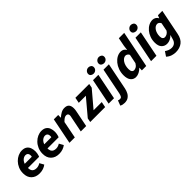

<svg xmlns="http://www.w3.org/2000/svg" viewBox="214 -1981 3448 3448"><g transform="rotate(-45 1938.0 -257.0)"><path d="M241.6 12Q144.7 12 86.9 -44.5Q29.1 -100.9 29.1 -200.5Q29.1 -269.5 53.4 -325.8Q77.8 -382 117.7 -423Q157.6 -464 206.5 -486Q255.4 -508 304.5 -508Q364.2 -508 399.8 -482.9Q435.4 -457.8 451.2 -415.7Q467 -373.6 467 -322Q467 -298.3 462.8 -275.7Q458.7 -253.2 453.4 -235Q448 -216.9 443.6 -207.3H130.6L141.3 -300.7H350.6Q353 -308.4 353.8 -314.6Q354.6 -320.8 354.6 -329.1Q354.6 -349.2 348.5 -365.8Q342.4 -382.4 327.7 -392.3Q313 -402.3 288 -402.3Q269.4 -402.3 247 -392.1Q224.6 -381.9 204.7 -359.8Q184.7 -337.6 171.9 -301.9Q159 -266.2 159 -215.1Q159 -167.5 173.5 -141.2Q188 -114.9 213.1 -104.5Q238.2 -94.2 270.3 -94.2Q294.8 -94.2 320.6 -102.8Q346.3 -111.5 364.5 -124.8L410.3 -43.1Q379.8 -18.6 336.5 -3.3Q293.3 12 241.6 12Z M737.6 12Q640.7 12 582.9 -44.5Q525.1 -100.9 525.1 -200.5Q525.1 -269.5 549.4 -325.8Q573.8 -382 613.7 -423Q653.6 -464 702.5 -486Q751.4 -508 800.5 -508Q860.2 -508 895.8 -482.9Q931.4 -457.8 947.2 -415.7Q963 -373.6 963 -322Q963 -298.3 958.8 -275.7Q954.7 -253.2 949.4 -235Q944 -216.9 939.6 -207.3H626.6L637.3 -300.7H846.6Q849 -308.4 849.8 -314.6Q850.6 -320.8 850.6 -329.1Q850.6 -349.2 844.5 -365.8Q838.4 -382.4 823.7 -392.3Q809 -402.3 784 -402.3Q765.4 -402.3 743 -392.1Q720.6 -381.9 700.7 -359.8Q680.7 -337.6 667.9 -301.9Q655 -266.2 655 -215.1Q655 -167.5 669.5 -141.2Q684 -114.9 709.1 -104.5Q734.2 -94.2 766.3 -94.2Q790.8 -94.2 816.6 -102.8Q842.3 -111.5 860.5 -124.8L906.3 -43.1Q875.8 -18.6 832.5 -3.3Q789.3 12 737.6 12Z M1006.3 0 1105.6 -496.1H1217L1214.9 -429.7H1218.9Q1255.1 -461.2 1296.1 -484.7Q1337.1 -508.1 1384.3 -508.1Q1446.3 -508.1 1473.9 -475.6Q1501.6 -443.1 1501.6 -380.6Q1501.6 -364.2 1499.7 -346.4Q1497.7 -328.5 1493.6 -310L1431.6 0H1294.8L1353.5 -292.8Q1356.9 -308.4 1359.2 -319.3Q1361.5 -330.3 1361.5 -340.3Q1361.5 -365.9 1348.7 -378.7Q1336 -391.5 1311.1 -391.5Q1287.9 -391.5 1263.5 -376Q1239.1 -360.4 1206.9 -326.7L1143.1 0Z M1534 0 1549.2 -77.3 1812.4 -389.4H1632.6L1653.4 -496.1H2004.4L1989.2 -417.2L1726 -106.7H1933.9L1913.1 0Z M2001.2 0 2100.7 -496H2237.4L2138.3 0ZM2191.7 -570.3Q2164.1 -570.3 2140.8 -587Q2117.6 -603.6 2117.6 -636.2Q2117.6 -669.1 2142.7 -693.3Q2167.8 -717.4 2203 -717.4Q2231.5 -717.4 2254.3 -700.4Q2277.2 -683.3 2277.2 -651.2Q2277.2 -616.2 2252.6 -593.3Q2228 -570.3 2191.7 -570.3Z M2216.7 195.9Q2192 195.9 2168.5 190.9Q2145 185.8 2124.2 173.7L2160.5 77.5Q2171.5 82 2182.2 84.7Q2192.9 87.5 2205.4 87.5Q2230.7 87.5 2243.5 69Q2256.3 50.6 2265.8 10.2L2367.3 -496H2504L2401.3 16Q2390.8 65.8 2368.8 106.6Q2346.8 147.4 2309.6 171.7Q2272.4 195.9 2216.7 195.9ZM2456.7 -570.3Q2429.1 -570.3 2405.8 -587Q2382.6 -603.6 2382.6 -636.2Q2382.6 -669.1 2407.7 -693.3Q2432.8 -717.4 2468 -717.4Q2496.5 -717.4 2519.3 -700.4Q2542.2 -683.3 2542.2 -651.2Q2542.2 -616.2 2517.6 -593.3Q2493 -570.3 2456.7 -570.3Z M2690.2 12Q2624.7 12 2587.4 -35.3Q2550.2 -82.6 2550.2 -169.9Q2550.2 -240.5 2572.1 -302.2Q2594 -363.8 2631.5 -410.1Q2669 -456.3 2716.3 -482.2Q2763.6 -508.1 2815.1 -508.1Q2849.2 -508.1 2875.8 -491.9Q2902.3 -475.7 2916.4 -447.9H2918.7L2930.5 -542.3L2961.3 -700.6H3098.1L2957 0H2845.7L2847.8 -64.8H2845.4Q2811.7 -29.9 2770.3 -9Q2728.8 12 2690.2 12ZM2749.8 -99.7Q2775.1 -99.7 2802.9 -115.4Q2830.6 -131.1 2855.8 -173.1L2891.3 -348.9Q2879 -374.2 2860.7 -385.3Q2842.5 -396.4 2824.6 -396.4Q2798.6 -396.4 2774.8 -380.4Q2751 -364.4 2732.2 -336.3Q2713.4 -308.2 2702.6 -270.1Q2691.9 -231.9 2691.9 -187.4Q2691.9 -141.9 2707.6 -120.8Q2723.4 -99.7 2749.8 -99.7Z M3079.2 0 3178.7 -496H3315.4L3216.3 0ZM3269.7 -570.3Q3242.1 -570.3 3218.8 -587Q3195.6 -603.6 3195.6 -636.2Q3195.6 -669.1 3220.7 -693.3Q3245.8 -717.4 3281 -717.4Q3309.5 -717.4 3332.3 -700.4Q3355.2 -683.3 3355.2 -651.2Q3355.2 -616.2 3330.6 -593.3Q3306 -570.3 3269.7 -570.3Z M3507.4 202.6Q3464 202.6 3416.1 187.2Q3368.1 171.7 3326.2 133.5L3383.8 48Q3412 68.3 3444.3 81.3Q3476.6 94.2 3511.4 94.2Q3557.6 94.2 3588.8 69.6Q3619.9 45.1 3632.4 0.2L3657.9 -87.6Q3625.2 -53.2 3586.1 -34.4Q3547 -15.6 3505.8 -15.6Q3443.2 -15.6 3402.1 -58.8Q3361.1 -102 3361.1 -189.2Q3361.1 -256.2 3382.3 -313.9Q3403.5 -371.6 3440 -415.3Q3476.5 -459 3522.8 -483.5Q3569.1 -508 3620.2 -508Q3654 -508 3682.9 -490.7Q3711.8 -473.3 3726.2 -443H3728.6L3750.2 -496H3861.2L3763.5 -8.1Q3742.4 99.5 3676.2 151Q3610 202.6 3507.4 202.6ZM3558.8 -127.6Q3583.3 -127.6 3612.1 -141.4Q3641 -155.3 3663.9 -191.5L3694.8 -348.8Q3682.2 -374.1 3664.9 -385.3Q3647.5 -396.5 3629.6 -396.5Q3604 -396.5 3581.3 -382.1Q3558.6 -367.7 3541 -341.9Q3523.4 -316.1 3513.1 -281.6Q3502.9 -247.2 3502.9 -206.5Q3502.9 -166.5 3518.5 -147Q3534 -127.6 3558.8 -127.6Z"/></g></svg>

Font: Source Sans 3 VF
Style: Italic
Weight: 200
Italic angle: -11°
Designer: Paul D. Hunt
Foundry: Adobe Systems Incorporated
Version: Version 3.042;hotconv 1.0.118;makeotfexe 2.5.65603